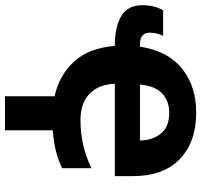

<svg xmlns="http://www.w3.org/2000/svg" viewBox="-38 -558 792 755"><g transform="rotate(90 357.5 -180.0)"><path d="M358 1Q274 -18 221 -76.5Q168 -135 160 -236Q85 -236 42.5 -261.5Q0 -287 0 -345Q0 -391 20 -426H120Q113 -411 110.5 -397.5Q108 -384 108 -373Q108 -355 119 -345Q130 -335 155 -335H163Q180 -445 249.5 -500.5Q319 -556 422 -556Q538 -556 605 -491.5Q672 -427 672 -308V-236H309Q311 -173 348 -137Q385 -101 450 -101Q504 -101 549 -111.5Q594 -122 641 -144V-29Q579 2 492 8V196H358ZM423 -450Q377 -450 347 -422Q317 -394 312 -335H532Q531 -385 504.5 -417.5Q478 -450 423 -450Z"/></g></svg>

Font: Noto IKEA Latin
Style: Bold
Weight: 700
Designer: Monotype Design Team
Foundry: Monotype Imaging Inc.
Version: Version 1.0